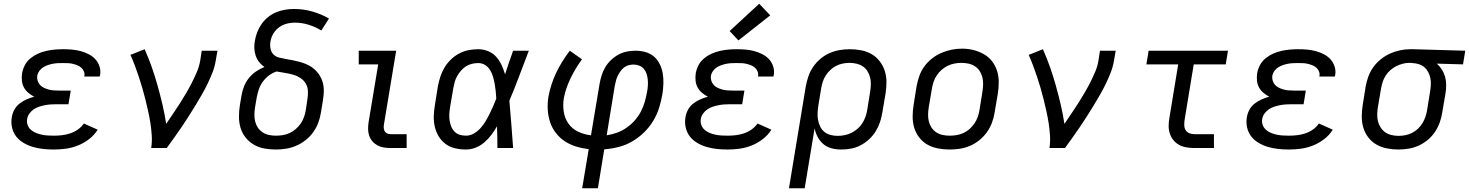

<svg xmlns="http://www.w3.org/2000/svg" viewBox="-20 -791 7850 1026"><path d="M268 8Q239 8 211 5Q183 2 157 -5.5Q131 -13 107.5 -26.5Q84 -40 67.5 -60.5Q51 -81 44.5 -108.5Q38 -136 43 -164Q46 -185 56.5 -204.5Q67 -224 84.5 -237.5Q102 -251 122 -260Q142 -269 163 -274Q146 -283 131.5 -295Q117 -307 108 -323.5Q99 -340 97 -360Q95 -380 98 -400Q102 -422 113 -443Q124 -464 143 -479.5Q162 -495 183.5 -504.5Q205 -514 227.5 -519Q250 -524 272 -526Q294 -528 317 -528Q341 -528 364.5 -526Q388 -524 410.5 -518Q433 -512 453.5 -501.5Q474 -491 489 -475Q504 -459 511.5 -436.5Q519 -414 515 -390Q514 -388 513.5 -386Q513 -384 513 -382H430Q430 -383 430.5 -384Q431 -385 431 -386Q433 -398 428 -410Q423 -422 413.5 -430Q404 -438 392.5 -442.5Q381 -447 368.5 -450Q356 -453 343 -453.5Q330 -454 317 -454Q303 -454 290 -453.5Q277 -453 263.5 -450.5Q250 -448 236.5 -443.5Q223 -439 211 -431.5Q199 -424 190.5 -412.5Q182 -401 179 -387Q177 -373 181 -360Q185 -347 193.5 -337.5Q202 -328 214.5 -322Q227 -316 240 -312.5Q253 -309 267 -308Q281 -307 295 -307H358L346 -234H282Q267 -234 251.5 -233Q236 -232 220.5 -229Q205 -226 189.5 -221Q174 -216 160.5 -207Q147 -198 137 -184Q127 -170 125 -155Q122 -139 127.5 -123.5Q133 -108 145 -97.5Q157 -87 171.5 -81Q186 -75 202 -71.5Q218 -68 234.5 -67Q251 -66 268 -66Q290 -66 311.5 -68.5Q333 -71 354.5 -78Q376 -85 395.5 -98.5Q415 -112 428 -131L502 -98Q484 -69 456 -47.5Q428 -26 396.5 -13.5Q365 -1 332.5 3.5Q300 8 268 8Z M788 0Q793 -33 791 -66Q789 -99 784 -131.5Q779 -164 772 -195.5Q765 -227 757.5 -257.5Q750 -288 741 -319Q732 -350 722 -380Q712 -410 701 -439.5Q690 -469 677 -498L688 -502L753 -528Q774 -481 791 -432.5Q808 -384 822 -334Q836 -284 848 -233Q860 -182 868 -129Q886 -156 904.5 -183Q923 -210 940.5 -237.5Q958 -265 974.5 -293Q991 -321 1005.5 -349.5Q1020 -378 1032.5 -407.5Q1045 -437 1050 -468L1058 -520H1142L1133 -468Q1128 -436 1116 -405Q1104 -374 1089.5 -344Q1075 -314 1058 -284.5Q1041 -255 1023.5 -226Q1006 -197 987.5 -168.5Q969 -140 950 -111.5Q931 -83 911 -55.5Q891 -28 871 0Z M1454 8Q1423 8 1392.5 2.5Q1362 -3 1336.5 -18Q1311 -33 1292.5 -56Q1274 -79 1265.5 -107.5Q1257 -136 1257 -167.5Q1257 -199 1262 -230L1271 -283Q1275 -307 1284.5 -330.5Q1294 -354 1310 -374Q1326 -394 1348 -409Q1370 -424 1393 -433Q1377 -444 1365 -459Q1353 -474 1346.5 -493Q1340 -512 1339 -532.5Q1338 -553 1342 -573Q1346 -597 1355 -620Q1364 -643 1378.5 -663.5Q1393 -684 1413 -700Q1433 -716 1456 -725.5Q1479 -735 1503 -739Q1527 -743 1551 -743Q1602 -743 1649 -729.5Q1696 -716 1738 -692L1697 -628Q1666 -647 1630 -658.5Q1594 -670 1555 -670Q1541 -670 1526 -667.5Q1511 -665 1497 -659.5Q1483 -654 1470.5 -644.5Q1458 -635 1448.5 -623Q1439 -611 1433 -596.5Q1427 -582 1425 -568Q1422 -550 1425.5 -531.5Q1429 -513 1441 -500.5Q1453 -488 1470.5 -483.5Q1488 -479 1506 -476Q1524 -473 1542 -469.5Q1560 -466 1577 -461.5Q1594 -457 1611 -450.5Q1628 -444 1642.5 -434.5Q1657 -425 1669 -412.5Q1681 -400 1690 -385Q1699 -370 1704 -353Q1709 -336 1710 -318Q1711 -300 1709 -281Q1707 -262 1704 -244L1695 -190Q1691 -163 1681 -136Q1671 -109 1654 -85Q1637 -61 1613.5 -42.5Q1590 -24 1563.5 -12.5Q1537 -1 1509 3.5Q1481 8 1454 8ZM1454 -66Q1473 -66 1491.5 -69Q1510 -72 1527.5 -80Q1545 -88 1560.5 -101.5Q1576 -115 1587 -131Q1598 -147 1604.5 -165.5Q1611 -184 1614 -202L1622 -256Q1626 -279 1625.5 -302Q1625 -325 1614.5 -343.5Q1604 -362 1585.5 -374Q1567 -386 1546 -392Q1525 -398 1502.5 -401.5Q1480 -405 1458 -409Q1436 -402 1417 -387.5Q1398 -373 1384.5 -354.5Q1371 -336 1363.5 -314.5Q1356 -293 1352 -271L1343 -218Q1340 -199 1339.5 -179.5Q1339 -160 1343.5 -142Q1348 -124 1358 -109Q1368 -94 1383 -84Q1398 -74 1416.5 -70Q1435 -66 1454 -66Z M2067 0Q2048 0 2030 -3Q2012 -6 1996.5 -14.5Q1981 -23 1969.5 -36.5Q1958 -50 1952.5 -67Q1947 -84 1947 -102.5Q1947 -121 1950 -140L2001 -447H1897V-520H2097L2032 -128Q2030 -118 2030.5 -108Q2031 -98 2035.5 -90Q2040 -82 2048.5 -78Q2057 -74 2067 -74H2153V0Z M2470 8Q2441 8 2412.5 1.5Q2384 -5 2361.5 -21.5Q2339 -38 2324.5 -62Q2310 -86 2303.5 -113.5Q2297 -141 2298 -170.5Q2299 -200 2304 -230L2320 -330Q2325 -356 2333 -381Q2341 -406 2355 -429.5Q2369 -453 2389 -472.5Q2409 -492 2433.5 -505Q2458 -518 2484 -523Q2510 -528 2536 -528Q2563 -528 2588.5 -517.5Q2614 -507 2631.5 -487.5Q2649 -468 2660 -444Q2671 -420 2679 -394Q2689 -426 2700 -457.5Q2711 -489 2722 -520H2806Q2780 -453 2755 -386Q2730 -319 2702 -253Q2708 -190 2712.5 -126.5Q2717 -63 2722 0H2638Q2638 -28 2637.5 -56.5Q2637 -85 2636 -113V-115Q2636 -115 2636 -115Q2636 -115 2636 -116Q2622 -92 2605.5 -70Q2589 -48 2568 -30Q2547 -12 2521.5 -2Q2496 8 2470 8ZM2470 -66Q2492 -66 2512 -77.5Q2532 -89 2547.5 -106Q2563 -123 2574.5 -142.5Q2586 -162 2596 -182Q2606 -202 2615 -222.5Q2624 -243 2632 -264Q2631 -284 2629 -304Q2627 -324 2623.5 -343Q2620 -362 2614.5 -381Q2609 -400 2599 -416.5Q2589 -433 2572.5 -443.5Q2556 -454 2536 -454Q2519 -454 2502 -450Q2485 -446 2470 -436.5Q2455 -427 2443 -413Q2431 -399 2422.5 -383.5Q2414 -368 2409.5 -351.5Q2405 -335 2402 -318L2385 -218Q2382 -200 2381 -182.5Q2380 -165 2382.5 -148Q2385 -131 2391 -115.5Q2397 -100 2408.5 -88Q2420 -76 2436.5 -71Q2453 -66 2470 -66Z M3091 215 3126 6Q3091 2 3058.5 -8Q3026 -18 2998.5 -36Q2971 -54 2950.5 -80.5Q2930 -107 2919.5 -138.5Q2909 -170 2907 -205.5Q2905 -241 2911 -276Q2917 -308 2927.5 -340.5Q2938 -373 2952.5 -403Q2967 -433 2985.5 -463Q3004 -493 3025 -520L3090 -474Q3073 -451 3057.5 -425.5Q3042 -400 3029.5 -374Q3017 -348 3007.5 -321Q2998 -294 2993 -266Q2987 -230 2992.5 -194Q2998 -158 3018 -130Q3038 -102 3070 -87Q3102 -72 3138 -68L3184 -343Q3188 -366 3195 -388.5Q3202 -411 3214.5 -432Q3227 -453 3245.5 -470.5Q3264 -488 3285.5 -499.5Q3307 -511 3330 -515.5Q3353 -520 3377 -520Q3404 -520 3430 -512.5Q3456 -505 3475 -488.5Q3494 -472 3505.5 -448.5Q3517 -425 3521.5 -398.5Q3526 -372 3525 -344.5Q3524 -317 3520 -290Q3514 -253 3502.5 -216Q3491 -179 3470.5 -145Q3450 -111 3420.5 -82.5Q3391 -54 3357 -34.5Q3323 -15 3285.5 -5.5Q3248 4 3209 7L3175 215ZM3222 -68Q3249 -72 3276 -81.5Q3303 -91 3327.5 -108Q3352 -125 3371.5 -147Q3391 -169 3404.5 -194.5Q3418 -220 3425.5 -247Q3433 -274 3438 -301Q3441 -317 3442 -333.5Q3443 -350 3441.5 -366Q3440 -382 3435 -397Q3430 -412 3420 -423.5Q3410 -435 3395.5 -440.5Q3381 -446 3365 -446Q3351 -446 3337.5 -442Q3324 -438 3313 -429Q3302 -420 3294 -408Q3286 -396 3280 -383.5Q3274 -371 3271 -357.5Q3268 -344 3265 -331Z M3868 8Q3839 8 3811 5Q3783 2 3757 -5.5Q3731 -13 3707.5 -26.5Q3684 -40 3667.5 -60.5Q3651 -81 3644.5 -108.5Q3638 -136 3643 -164Q3646 -185 3656.5 -204.5Q3667 -224 3684.5 -237.5Q3702 -251 3722 -260Q3742 -269 3763 -274Q3746 -283 3731.5 -295Q3717 -307 3708 -323.5Q3699 -340 3697 -360Q3695 -380 3698 -400Q3702 -422 3713 -443Q3724 -464 3743 -479.5Q3762 -495 3783.5 -504.5Q3805 -514 3827.5 -519Q3850 -524 3872 -526Q3894 -528 3917 -528Q3941 -528 3964.5 -526Q3988 -524 4010.5 -518Q4033 -512 4053.5 -501.5Q4074 -491 4089 -475Q4104 -459 4111.5 -436.5Q4119 -414 4115 -390Q4114 -388 4113.5 -386Q4113 -384 4113 -382H4030Q4030 -383 4030.5 -384Q4031 -385 4031 -386Q4033 -398 4028 -410Q4023 -422 4013.5 -430Q4004 -438 3992.5 -442.5Q3981 -447 3968.5 -450Q3956 -453 3943 -453.5Q3930 -454 3917 -454Q3903 -454 3890 -453.5Q3877 -453 3863.5 -450.5Q3850 -448 3836.5 -443.5Q3823 -439 3811 -431.5Q3799 -424 3790.5 -412.5Q3782 -401 3779 -387Q3777 -373 3781 -360Q3785 -347 3793.5 -337.5Q3802 -328 3814.5 -322Q3827 -316 3840 -312.5Q3853 -309 3867 -308Q3881 -307 3895 -307H3958L3946 -234H3882Q3867 -234 3851.5 -233Q3836 -232 3820.5 -229Q3805 -226 3789.5 -221Q3774 -216 3760.5 -207Q3747 -198 3737 -184Q3727 -170 3725 -155Q3722 -139 3727.5 -123.5Q3733 -108 3745 -97.5Q3757 -87 3771.5 -81Q3786 -75 3802 -71.5Q3818 -68 3834.5 -67Q3851 -66 3868 -66Q3890 -66 3911.5 -68.5Q3933 -71 3954.5 -78Q3976 -85 3995.5 -98.5Q4015 -112 4028 -131L4102 -98Q4084 -69 4056 -47.5Q4028 -26 3996.5 -13.5Q3965 -1 3932.5 3.5Q3900 8 3868 8ZM3926 -575 3879 -625 4037 -771 4096 -709Z M4196 215 4286 -330Q4291 -357 4300 -383.5Q4309 -410 4325.5 -434Q4342 -458 4364.5 -477Q4387 -496 4413.5 -507.5Q4440 -519 4467.5 -523.5Q4495 -528 4522 -528Q4553 -528 4583 -522Q4613 -516 4638 -501.5Q4663 -487 4681 -463.5Q4699 -440 4708 -412Q4717 -384 4717 -352.5Q4717 -321 4712 -290L4695 -190Q4691 -164 4682.5 -138.5Q4674 -113 4659.5 -89.5Q4645 -66 4624.5 -47Q4604 -28 4579.5 -15Q4555 -2 4528.5 3Q4502 8 4476 8Q4449 8 4424 1.5Q4399 -5 4380.5 -20.5Q4362 -36 4350 -58Q4338 -80 4333 -105L4280 215ZM4456 -65Q4474 -65 4492.5 -68.5Q4511 -72 4528.5 -80.5Q4546 -89 4561.5 -102Q4577 -115 4587.5 -131.5Q4598 -148 4604.5 -166Q4611 -184 4614 -202L4630 -302Q4633 -321 4633.5 -340.5Q4634 -360 4629.5 -377.5Q4625 -395 4615.5 -410.5Q4606 -426 4591 -436Q4576 -446 4557.5 -450.5Q4539 -455 4520 -455Q4502 -455 4484 -451.5Q4466 -448 4449 -439.5Q4432 -431 4417.5 -417.5Q4403 -404 4392.5 -387.5Q4382 -371 4376.5 -353.5Q4371 -336 4368 -318L4353 -227Q4350 -207 4349 -187.5Q4348 -168 4351.5 -149.5Q4355 -131 4363 -114.5Q4371 -98 4385 -86.5Q4399 -75 4417.5 -70Q4436 -65 4456 -65Z M5053 8Q5022 8 4991.5 2Q4961 -4 4935.5 -18.5Q4910 -33 4892 -56.5Q4874 -80 4865.5 -108Q4857 -136 4857 -167.5Q4857 -199 4862 -230L4878 -330Q4883 -357 4892.5 -384.5Q4902 -412 4919.5 -436Q4937 -460 4960.5 -478.5Q4984 -497 5011 -508.5Q5038 -520 5065.5 -525.5Q5093 -531 5121 -531Q5153 -531 5182.5 -523.5Q5212 -516 5237.5 -501.5Q5263 -487 5281 -464Q5299 -441 5308 -412.5Q5317 -384 5317 -352.5Q5317 -321 5312 -290L5295 -190Q5291 -163 5281 -136Q5271 -109 5254 -85Q5237 -61 5213.5 -42Q5190 -23 5163 -11.5Q5136 0 5108 4Q5080 8 5053 8ZM5054 -66Q5073 -66 5091.5 -69Q5110 -72 5128 -80Q5146 -88 5161 -101.5Q5176 -115 5187 -131Q5198 -147 5204.5 -165.5Q5211 -184 5214 -202L5230 -302Q5233 -322 5233.5 -341Q5234 -360 5229.5 -378Q5225 -396 5215 -411.5Q5205 -427 5189.5 -437Q5174 -447 5155.5 -451Q5137 -455 5117 -455Q5099 -455 5080.5 -451.5Q5062 -448 5044.5 -439.5Q5027 -431 5012 -418Q4997 -405 4986 -388.5Q4975 -372 4969 -354Q4963 -336 4960 -318L4943 -218Q4940 -199 4939.5 -179.5Q4939 -160 4943.5 -142Q4948 -124 4958 -109Q4968 -94 4983 -84Q4998 -74 5016.5 -70Q5035 -66 5054 -66Z M5588 0Q5593 -33 5591 -66Q5589 -99 5584 -131.5Q5579 -164 5572 -195.5Q5565 -227 5557.5 -257.5Q5550 -288 5541 -319Q5532 -350 5522 -380Q5512 -410 5501 -439.5Q5490 -469 5477 -498L5488 -502L5553 -528Q5574 -481 5591 -432.5Q5608 -384 5622 -334Q5636 -284 5648 -233Q5660 -182 5668 -129Q5686 -156 5704.5 -183Q5723 -210 5740.5 -237.5Q5758 -265 5774.5 -293Q5791 -321 5805.5 -349.5Q5820 -378 5832.5 -407.5Q5845 -437 5850 -468L5858 -520H5942L5933 -468Q5928 -436 5916 -405Q5904 -374 5889.5 -344Q5875 -314 5858 -284.5Q5841 -255 5823.5 -226Q5806 -197 5787.5 -168.5Q5769 -140 5750 -111.5Q5731 -83 5711 -55.5Q5691 -28 5671 0Z M6363 0Q6341 0 6320 -3.5Q6299 -7 6281.5 -16.5Q6264 -26 6251 -41.5Q6238 -57 6231.5 -76.5Q6225 -96 6225 -117.5Q6225 -139 6229 -161L6276 -447H6106L6118 -520H6542L6530 -447H6359L6310 -149Q6308 -135 6308.5 -120.5Q6309 -106 6316 -95Q6323 -84 6336 -79Q6349 -74 6363 -74H6467V0Z M6868 8Q6839 8 6811 5Q6783 2 6757 -5.5Q6731 -13 6707.5 -26.5Q6684 -40 6667.5 -60.5Q6651 -81 6644.5 -108.5Q6638 -136 6643 -164Q6646 -185 6656.5 -204.5Q6667 -224 6684.5 -237.5Q6702 -251 6722 -260Q6742 -269 6763 -274Q6746 -283 6731.5 -295Q6717 -307 6708 -323.5Q6699 -340 6697 -360Q6695 -380 6698 -400Q6702 -422 6713 -443Q6724 -464 6743 -479.5Q6762 -495 6783.5 -504.5Q6805 -514 6827.5 -519Q6850 -524 6872 -526Q6894 -528 6917 -528Q6941 -528 6964.5 -526Q6988 -524 7010.5 -518Q7033 -512 7053.5 -501.5Q7074 -491 7089 -475Q7104 -459 7111.5 -436.5Q7119 -414 7115 -390Q7114 -388 7113.5 -386Q7113 -384 7113 -382H7030Q7030 -383 7030.5 -384Q7031 -385 7031 -386Q7033 -398 7028 -410Q7023 -422 7013.5 -430Q7004 -438 6992.5 -442.5Q6981 -447 6968.5 -450Q6956 -453 6943 -453.5Q6930 -454 6917 -454Q6903 -454 6890 -453.5Q6877 -453 6863.5 -450.5Q6850 -448 6836.5 -443.5Q6823 -439 6811 -431.5Q6799 -424 6790.5 -412.5Q6782 -401 6779 -387Q6777 -373 6781 -360Q6785 -347 6793.5 -337.5Q6802 -328 6814.5 -322Q6827 -316 6840 -312.5Q6853 -309 6867 -308Q6881 -307 6895 -307H6958L6946 -234H6882Q6867 -234 6851.5 -233Q6836 -232 6820.5 -229Q6805 -226 6789.5 -221Q6774 -216 6760.5 -207Q6747 -198 6737 -184Q6727 -170 6725 -155Q6722 -139 6727.5 -123.5Q6733 -108 6745 -97.5Q6757 -87 6771.5 -81Q6786 -75 6802 -71.5Q6818 -68 6834.5 -67Q6851 -66 6868 -66Q6890 -66 6911.5 -68.5Q6933 -71 6954.5 -78Q6976 -85 6995.5 -98.5Q7015 -112 7028 -131L7102 -98Q7084 -69 7056 -47.5Q7028 -26 6996.5 -13.5Q6965 -1 6932.5 3.5Q6900 8 6868 8Z M7452 8Q7421 8 7391 2Q7361 -4 7335.5 -18.5Q7310 -33 7292 -56.5Q7274 -80 7265.5 -108Q7257 -136 7257 -167.5Q7257 -199 7262 -230L7278 -330Q7283 -357 7292.5 -383Q7302 -409 7319 -432.5Q7336 -456 7359 -474.5Q7382 -493 7407.5 -504.5Q7433 -516 7460.5 -522Q7488 -528 7515 -528Q7519 -528 7523 -528Q7527 -528 7531 -528L7810 -520L7798 -447L7658 -451Q7674 -437 7685.5 -418.5Q7697 -400 7702.5 -379.5Q7708 -359 7708 -336Q7708 -313 7704 -290L7687 -190Q7683 -163 7673.5 -136.5Q7664 -110 7648 -86Q7632 -62 7609 -43Q7586 -24 7560 -12.5Q7534 -1 7506.5 3.5Q7479 8 7452 8ZM7453 -65Q7471 -65 7489.5 -68.5Q7508 -72 7525 -80.5Q7542 -89 7556.5 -102.5Q7571 -116 7581 -132.5Q7591 -149 7597 -166.5Q7603 -184 7606 -202L7622 -302Q7625 -320 7626 -338Q7627 -356 7623.5 -373Q7620 -390 7612.5 -405Q7605 -420 7592.5 -431Q7580 -442 7563.5 -447.5Q7547 -453 7529 -454L7519 -455Q7517 -455 7514.5 -455Q7512 -455 7509 -455Q7492 -455 7474 -450Q7456 -445 7439.5 -436.5Q7423 -428 7408.5 -415Q7394 -402 7384 -386Q7374 -370 7368.5 -352.5Q7363 -335 7360 -318L7343 -218Q7340 -199 7339.5 -179.5Q7339 -160 7343.5 -142.5Q7348 -125 7358 -109.5Q7368 -94 7382.5 -84Q7397 -74 7415.5 -69.5Q7434 -65 7453 -65Z"/></svg>

Font: Zed Sans Extended
Style: Italic
Weight: 400
Width: 7
Italic angle: -9°
Designer: Belleve Invis
Foundry: Belleve Invis
Version: Version 1.0.0; ttfautohint (v1.8.4)